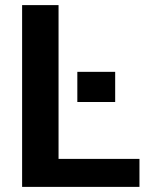

<svg xmlns="http://www.w3.org/2000/svg" viewBox="-20 -731 587 751"><path d="M525.5 0H66.5V-711H209V-109.5H525.5ZM430.5 -332H282.5V-450H430.5Z"/></svg>

Font: Roberto Sans
Style: Bold
Weight: 700
Designer: Google (font) & Cristiano Sobral (main changes)
Version: Version 1.000;October 12, 2021;FontCreator 14.0.0.2814 64-bi